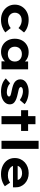

<svg xmlns="http://www.w3.org/2000/svg" viewBox="1500 -2280 790 3830"><g transform="rotate(90 1895.0 -365.0)"><path d="M375.1 10Q287.2 10 219.1 -26Q151 -62 111.8 -124.3Q72.6 -186.6 72.6 -265.9Q72.6 -345.2 111.8 -407.5Q151 -469.7 217.9 -505.7Q284.9 -541.7 370.5 -541.7Q450.6 -541.7 517.8 -517.5Q584.9 -493.2 627.2 -449.2L539.8 -338.8Q521.7 -356.5 496.9 -371.3Q472.2 -386.1 443.7 -394.5Q415.2 -402.8 384.5 -402.8Q339.1 -402.8 304.7 -385.3Q270.2 -367.9 251.7 -336.9Q233.1 -306 233.1 -266.4Q233.1 -227.5 252 -196.8Q270.9 -166 305.1 -147.8Q339.3 -129.5 383.8 -129.5Q419.5 -129.5 447.7 -136.9Q475.9 -144.3 499.2 -156.7Q522.6 -169 539.8 -184.7L626.7 -75.7Q581.8 -38 517 -14Q452.2 10 375.1 10Z M1015.5 9.4Q937.4 9.4 878.2 -25.8Q819.1 -61 785.8 -123.3Q752.4 -185.6 752.4 -266.3Q752.4 -347 786.2 -409.1Q820 -471.2 880.2 -506.5Q940.5 -541.7 1019.5 -541.7Q1064.6 -541.7 1102.9 -530.4Q1141.1 -519 1169.6 -499Q1198.2 -479.1 1216.5 -455.1Q1234.8 -431.2 1241.4 -405.1L1206 -405.1V-530.7H1363.6V0H1203.1V-136.4L1237.2 -131.1Q1230.9 -105 1212 -79.8Q1193.1 -54.6 1163.1 -34.7Q1133.2 -14.9 1095.8 -2.7Q1058.4 9.4 1015.5 9.4ZM1059.3 -125.8Q1104 -125.8 1137.6 -143Q1171.2 -160.3 1189.5 -191.9Q1207.7 -223.5 1207.7 -266.3Q1207.7 -307.7 1189.5 -339.4Q1171.2 -371 1137.6 -388.8Q1104 -406.6 1059.3 -406.6Q1014.1 -406.6 981 -388.8Q947.9 -371 929.6 -339.4Q911.4 -307.7 911.4 -266.3Q911.4 -223.5 929.6 -191.9Q947.9 -160.3 981 -143Q1014.1 -125.8 1059.3 -125.8Z M1812.6 10Q1724.6 10 1655.5 -15Q1586.4 -40 1543.8 -86.1L1641.4 -171.7Q1674.8 -139.7 1722 -122.9Q1769.2 -106 1820.5 -106Q1836.9 -106 1852.5 -108.9Q1868 -111.7 1879.6 -117.1Q1891.1 -122.5 1898 -130.9Q1904.8 -139.4 1904.8 -150.6Q1904.8 -169.9 1880.6 -180.7Q1864.3 -186.5 1838 -192.8Q1811.7 -199.1 1779 -205.5Q1724 -216.2 1682.5 -230.7Q1640.9 -245.2 1613.2 -266.9Q1589 -287.6 1575.8 -314.8Q1562.5 -341.9 1562.5 -377.5Q1562.5 -415.1 1581.6 -445.7Q1600.7 -476.3 1634.7 -497.4Q1668.7 -518.6 1712.8 -530.2Q1756.8 -541.7 1805.1 -541.7Q1853 -541.7 1898.9 -532.5Q1944.9 -523.3 1986.1 -505.7Q2027.3 -488 2058.1 -461.2L1975.8 -365.5Q1953.9 -381.6 1924.9 -395.7Q1895.8 -409.9 1863.2 -418.7Q1830.6 -427.5 1800 -427.5Q1783.2 -427.5 1767.8 -425.1Q1752.4 -422.8 1741.4 -417.6Q1730.3 -412.4 1723.8 -404.7Q1717.2 -397 1717.2 -386.3Q1716.6 -376.7 1722 -369.1Q1727.3 -361.5 1736.6 -355.8Q1751.3 -347.1 1778.9 -340.1Q1806.4 -333.1 1847.6 -324.5Q1908.8 -311.8 1951.9 -295.3Q1994.9 -278.8 2021.4 -256Q2041.5 -239.6 2051.6 -216.5Q2061.6 -193.3 2061.6 -165.2Q2061.6 -113.9 2029.3 -74.5Q1996.9 -35.2 1941.3 -12.6Q1885.7 10 1812.6 10Z M2296.6 0V-677.3H2457V0ZM2178.5 -390.6V-530.7H2591.5V-390.6Z M2788.7 0V-740H2949.1V0Z M3453.9 10Q3357 10 3284.4 -25.4Q3211.8 -60.7 3172 -122.2Q3132.3 -183.6 3132.3 -263.3Q3132.3 -326.2 3155.3 -377.2Q3178.3 -428.2 3219.3 -465.2Q3260.4 -502.2 3315.4 -522.2Q3370.4 -542.2 3434 -542.2Q3495.6 -542.2 3547.7 -522.6Q3599.7 -503 3638.2 -467Q3676.6 -431 3697.7 -381.9Q3718.8 -332.8 3717.2 -274L3716.2 -228.8H3236.9L3213.9 -322.3H3585.8L3568.6 -301.9V-322.4Q3566.3 -347.4 3547.7 -367.3Q3529.2 -387.3 3500.1 -398.9Q3471 -410.4 3436.3 -410.4Q3390.6 -410.4 3355.9 -395.7Q3321.2 -381 3301.5 -351Q3281.9 -321 3281.9 -275.5Q3281.9 -231.4 3305.6 -198.3Q3329.3 -165.2 3372.7 -146.3Q3416.1 -127.5 3475.4 -127.5Q3526.2 -127.5 3560.6 -139.8Q3595 -152 3622.8 -171.4L3695.3 -66.6Q3661.9 -41.7 3622.3 -24.3Q3582.7 -7 3540.5 1.5Q3498.3 10 3453.9 10Z"/></g></svg>

Font: Lexend Exa
Style: Regular
Weight: 400
Designer: Bonnie Shaver-Troup, Thomas Jockin
Foundry: Lexend
Version: Version 1.007